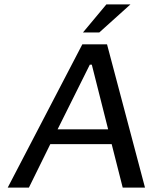

<svg xmlns="http://www.w3.org/2000/svg" viewBox="-20 -850 692 870"><path d="M637 0 465 -649H353L15 0H111L208 -197H486L536 0ZM470 -264H241L387 -557H396ZM571 -830H462L356 -703H430Z"/></svg>

Font: Gamestation Text
Style: Italic
Weight: 400
Designer: Jonas Hecksher
Foundry: Jonas Hecksher, Playtypeª, e-types AS
Version: Version 1.003